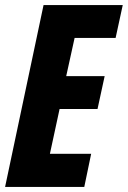

<svg xmlns="http://www.w3.org/2000/svg" viewBox="-22 -734 502 754"><path d="M-2 0 149 -714H460L432 -585H271L238 -435H389L361 -306H212L174 -130H336L309 0Z"/></svg>

Font: Noto Sans ExtraCondensed ExtraBold
Style: Italic
Weight: 800
Width: 2
Italic angle: -12°
Designer: Monotype Design Team
Foundry: Monotype Imaging Inc.
Version: Version 2.013; ttfautohint (v1.8.4.7-5d5b)